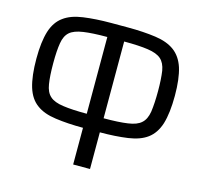

<svg xmlns="http://www.w3.org/2000/svg" viewBox="-112 -709 1087 1037"><g transform="rotate(15 431.0 -190.0)"><path d="M383.8 -586.4Q298.3 -586.4 229 -576.7Q162.1 -567.4 122.1 -537.6Q81.1 -508.3 62.5 -450.2Q43.9 -390.1 43.9 -295.9Q43.9 -199.2 62.5 -137.7Q81.1 -78.1 122.1 -48.8Q161.6 -19 229 -9.8Q298.3 0 383.8 0V205.1H478V0Q564.5 0 633.8 -9.8Q700.7 -19.5 740.2 -48.8Q781.2 -79.1 799.8 -137.7Q818.4 -199.2 818.4 -295.9Q818.4 -390.1 799.8 -450.2Q781.2 -507.3 740.2 -537.6Q699.7 -567.4 633.8 -576.7Q564.5 -586.4 478 -586.4ZM478 -507.8Q562.5 -507.8 611.3 -500.5Q662.1 -493.2 686 -472.2Q710 -451.2 717.3 -408.7Q724.1 -361.8 724.1 -295.9Q724.1 -228.5 717.3 -179.7Q710 -135.7 686 -114.7Q662.6 -92.8 611.3 -85.9Q562.5 -78.6 478 -78.6ZM383.8 -78.6Q300.8 -78.6 251.5 -85.9Q199.7 -92.8 176.3 -114.7Q152.3 -135.7 145.5 -179.7Q138.2 -223.6 138.2 -295.9Q138.2 -366.2 145.5 -408.7Q152.3 -451.2 176.3 -472.2Q200.2 -493.2 251.5 -500.5Q300.8 -507.8 383.8 -507.8Z"/></g></svg>

Font: Michroma+
Style: Regular
Weight: 400
Designer: beogot
Foundry: beogot
Version: Version